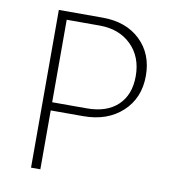

<svg xmlns="http://www.w3.org/2000/svg" viewBox="-79 -763 744 832"><g transform="rotate(10 293.0 -347.0)"><path d="M113 0V-694H306Q409 -694 471.5 -634.5Q534 -575 534 -478Q534 -380 468.5 -319.5Q403 -259 297 -259H154V0ZM299 -658H154V-295H306Q394 -295 442.5 -341Q491 -387 491 -469Q491 -554 438 -606Q385 -658 299 -658Z"/></g></svg>

Font: Cantarell Light
Style: Regular
Weight: 300
Designer: Dave Crossland, Nikolaus Waxweiler, Florian Fecher, Jacques Le Bailly, Eben Sorkin, Alexei Vanyashin, Alexios Zavras, Em
Version: Version 0.303